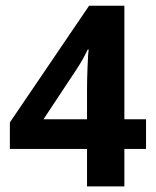

<svg xmlns="http://www.w3.org/2000/svg" viewBox="-20 -663 554 683"><path d="M499.5 -238.8V-133.3H422.4V0H289.6V-133.3H15.1V-227.5L296.9 -642.6H422.4V-238.8ZM134.8 -238.8H289.6V-347.7Q289.6 -380.4 291.5 -426.8Q293.5 -477.1 295.4 -486.8H292Q275.4 -451.2 252.4 -416.5Z"/></svg>

Font: Khula Bold
Style: Regular
Weight: 700
Designer: Erin McLaughlin, Steve Matteson
Version: Version 1.000;PS 1.0;hotconv 1.0.72;makeotf.lib2.5.5900